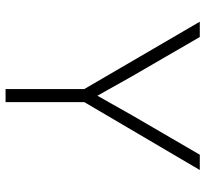

<svg xmlns="http://www.w3.org/2000/svg" viewBox="-44 -694 738 690"><g transform="rotate(90 325.0 -349.0)"><path d="M300 0V-283L58 -698H113L255 -453L324 -330L394 -454L536 -698H591L347 -283V0Z"/></g></svg>

Font: Azeret Mono Thin Thin
Style: Regular
Weight: 250
Version: Version 1.002